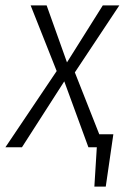

<svg xmlns="http://www.w3.org/2000/svg" viewBox="-47 -543 473 708"><path d="M229 -276 319 -48H371L343 145H301L310 0H279L190 -243L34 0H-27L162 -281L66 -523H125L200 -313L332 -523H393Z"/></svg>

Font: Fira Sans Extra Condensed Light
Style: Italic
Weight: 300
Width: 3
Italic angle: -8°
Designer: Carrois Corporate & Edenspiekermann AG
Foundry: Carrois Corporate GbR & Edenspiekermann AG
Version: Version 4.203